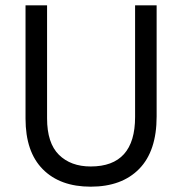

<svg xmlns="http://www.w3.org/2000/svg" viewBox="-20 -694 685 722"><path d="M488 -254V-674H569V-256Q569 -126 503.5 -59Q438 8 321 8Q206 8 141 -57.5Q76 -123 76 -248V-674H157V-249Q157 -156 201.5 -112Q246 -68 321 -68Q488 -68 488 -254Z"/></svg>

Font: Hind
Style: Regular
Weight: 400
Designer: Manushi Parikh, Satya Rajpurohit
Foundry: Indian Type Foundry
Version: Version 2.000;PS 1.0;hotconv 1.0.79;makeotf.lib2.5.61930